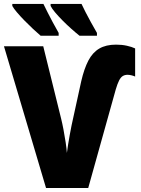

<svg xmlns="http://www.w3.org/2000/svg" viewBox="-20 -947 709 967"><path d="M622.1 -570.3Q608.9 -570.3 598.6 -564.2Q588.4 -558.1 580.1 -542.2Q571.8 -526.4 563 -496.6L424.3 0H211.9L0 -713.9H197.8L287.6 -350.6Q293.5 -327.1 299.6 -295.2Q305.7 -263.2 310.5 -231.4Q315.4 -199.7 316.9 -176.8Q318.8 -193.8 322.8 -218Q326.7 -242.2 331.3 -267.6Q335.9 -293 340.3 -314.7Q344.7 -336.4 347.7 -348.6L389.2 -538.1Q403.8 -601.1 425 -641.8Q446.3 -682.6 480 -702.4Q513.7 -722.2 564.5 -722.2Q593.8 -722.2 619.1 -716.6Q644.5 -710.9 660.6 -703.1V-561.5Q653.3 -564.9 642.6 -567.6Q631.8 -570.3 622.1 -570.3ZM390.6 -927.2Q398.4 -910.2 410.4 -886.7Q422.4 -863.3 437.3 -836.2Q452.1 -809.1 468.3 -781.2V-767.1H380.4Q360.8 -782.7 338.4 -802.7Q315.9 -822.8 294.9 -844Q273.9 -865.2 257.8 -884.3Q241.7 -903.3 234.9 -917V-927.2ZM198.7 -927.2Q207 -910.2 218.8 -886.5Q230.5 -862.8 245.1 -835.9Q259.8 -809.1 275.4 -781.2V-767.1H184.6Q168.5 -780.8 146.7 -801Q125 -821.3 103.5 -843.3Q82 -865.2 65.4 -884.8Q48.8 -904.3 42 -917V-927.2Z"/></svg>

Font: Open Sans SemiCondensed ExtraBold
Style: Regular
Weight: 800
Width: 4
Designer: Monotype Design Team
Foundry: Monotype Imaging Inc.
Version: Version 3.000